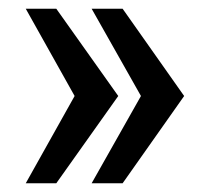

<svg xmlns="http://www.w3.org/2000/svg" viewBox="-20 -546 496 440"><path d="M109 -126H39L151 -326L39 -526H109L251 -326ZM261 -126H190L303 -326L190 -526H261L402 -326Z"/></svg>

Font: Archivo Narrow
Style: Regular
Weight: 400
Designer: Hector Gatti
Foundry: Omnibus-Type
Version: Version 1.003